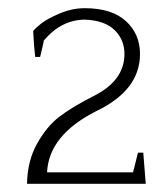

<svg xmlns="http://www.w3.org/2000/svg" viewBox="-20 -748 408 469"><path d="M305 -327 317 -375H330L336 -299H46Q47 -355 70.5 -397Q94 -439 124.5 -462.5Q155 -486 206 -512Q284 -550 284 -616Q284 -651 260 -674.5Q236 -698 188 -700Q130 -700 87 -649Q87 -647 83.5 -632Q80 -617 78 -609H66Q63 -633 61 -672Q65 -678 80 -690Q95 -702 125.5 -715Q156 -728 187 -728Q253 -728 287.5 -696.5Q322 -665 322 -616Q322 -528 216 -477Q99 -418 95 -327Z"/></svg>

Font: Afta serif
Style: Regular
Weight: 400
Designer: parq.ink
Foundry: Oriol Esparraguera Font
Version: Version 1.000